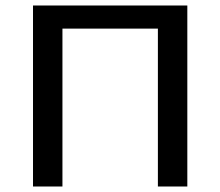

<svg xmlns="http://www.w3.org/2000/svg" viewBox="-20 -678 801 698"><path d="M661 0H554V-574H207V0H100V-658H661Z"/></svg>

Font: Ysabeau Semibold
Style: Regular
Weight: 600
Designer: Christian Thalmann (Catharsis Fonts)
Version: Version 0.003